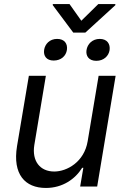

<svg xmlns="http://www.w3.org/2000/svg" viewBox="-20 -919 621 946"><path d="M322.4 -899.1H240.1V-893.5L340.9 -758.5H400.6L548.3 -893.5V-899.1H464.5L380.7 -816.8ZM197.4 -673.3C193.2 -643.5 208.8 -620.7 244.3 -620.7C281.2 -620.7 305.4 -643.5 309.7 -673.3C313.9 -703.1 298.3 -727.3 261.4 -727.3C224.4 -727.3 201.7 -701.7 197.4 -673.3ZM406.2 -671.9C402 -643.5 417.6 -619.3 454.5 -619.3C491.5 -619.3 515.6 -643.5 519.9 -671.9C524.1 -701.7 508.5 -727.3 471.6 -727.3C434.7 -727.3 410.5 -701.7 406.2 -671.9ZM411.9 -223C394.9 -120.7 309.7 -73.9 247.2 -73.9C177.6 -73.9 136.4 -125 149.1 -204.5L206 -545.5H122.2L63.9 -198.9C41.2 -59.7 103.7 7.1 206 7.1C288.4 7.1 350.9 -36.9 384.9 -92.3H390.6L375 0H458.8L549.7 -545.5H465.9Z"/></svg>

Font: TID UI
Style: Italic
Weight: 400
Italic angle: -9.39999°
Designer: The TID Project Authors
Foundry: Bakken & Bæck
Version: Version 1.001;hotconv 1.0.109;makeotfexe 2.5.65596